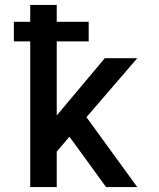

<svg xmlns="http://www.w3.org/2000/svg" viewBox="-20 -755 640 775"><path d="M102 0V-588H36V-667H102V-735H209V-667H338V-588H209V-289L403 -520H534L329 -282L534 0H408L278 -179L260 -203L209 -143V0Z"/></svg>

Font: Iosevka SS04 Semibold Extended
Style: Regular
Weight: 600
Width: 7
Monospace: yes
Designer: Belleve Invis
Foundry: Belleve Invis
Version: Version 19.0.0; ttfautohint (v1.8.4)